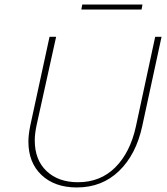

<svg xmlns="http://www.w3.org/2000/svg" viewBox="-20 -820 733 845"><path d="M342 -800H607L603 -778H338ZM105 -197Q105 -226 113 -266L198 -658H227L141 -269Q133 -231 133 -202Q133 -116 185 -67Q237 -18 323 -18Q422 -18 487.5 -83.5Q553 -149 578 -263L663 -658H691L606 -265Q579 -140 504 -67.5Q429 5 318 5Q221 5 163 -49.5Q105 -104 105 -197Z"/></svg>

Font: Ysabeau Infant Extralight
Style: Italic
Weight: 200
Italic angle: -12°
Designer: Christian Thalmann (Catharsis Fonts)
Version: Version 0.003